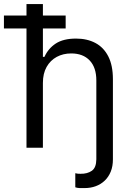

<svg xmlns="http://www.w3.org/2000/svg" viewBox="-57 -748 669 972"><path d="M430.7 0H514.6V58.6Q514.6 93.8 503.7 120.8Q492.7 147.9 473.1 166.5Q453.6 185.1 427.7 194.6Q401.9 204.1 372.1 204.1Q359.4 204.6 346.4 204.1Q333.5 203.6 324.2 200.2V128.9Q329.6 130.4 336.4 131.3Q343.3 132.3 350.6 131.8Q385.3 132.3 407.7 116.7Q430.2 101.1 430.7 58.6ZM160.2 -328.1V0H77.1V-727.5H160.2V-460H168Q187 -502.4 225.3 -527.6Q263.7 -552.7 328.1 -552.7Q383.8 -552.7 425.8 -530.5Q467.8 -508.3 491.2 -462.6Q514.6 -417 514.6 -346.7V0H430.7V-340.8Q430.7 -406.2 397 -441.9Q363.3 -477.5 303.7 -477.5Q262.7 -477.5 230.2 -460Q197.8 -442.4 179 -409.2Q160.2 -376 160.2 -328.1ZM-37.1 -604V-669.4H275.4V-604Z"/></svg>

Font: Inter V
Style: 
Weight: 400
Designer: Rasmus Andersson
Foundry: rsms
Version: Version 4.000;git-a3f224843